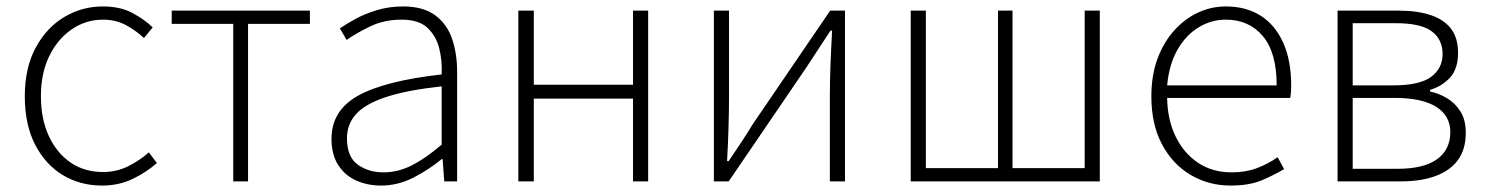

<svg xmlns="http://www.w3.org/2000/svg" viewBox="-20 -563 4617 596"><path d="M297 13Q229 13 175 -19.5Q121 -52 89 -114Q57 -176 57 -264Q57 -353 91 -415.5Q125 -478 180 -510.5Q235 -543 299 -543Q353 -543 390.5 -523Q428 -503 454 -478L427 -445Q401 -469 370 -485.5Q339 -502 300 -502Q246 -502 202 -471.5Q158 -441 132.5 -388Q107 -335 107 -264Q107 -194 131.5 -141Q156 -88 199 -58.5Q242 -29 300 -29Q342 -29 378 -47Q414 -65 442 -90L467 -57Q433 -27 390.5 -7Q348 13 297 13Z M704 0V-489H513V-530H942V-489H750V0Z M1163 13Q1121 13 1086 -2.5Q1051 -18 1030 -50.5Q1009 -83 1009 -132Q1009 -220 1091.5 -266Q1174 -312 1351 -332Q1353 -374 1343.5 -412.5Q1334 -451 1307 -476.5Q1280 -502 1227 -502Q1172 -502 1128 -480.5Q1084 -459 1056 -439L1035 -475Q1054 -488 1083 -504Q1112 -520 1150 -531.5Q1188 -543 1231 -543Q1294 -543 1331 -515.5Q1368 -488 1383.5 -442Q1399 -396 1399 -340V0H1359L1354 -69H1351Q1311 -36 1263 -11.5Q1215 13 1163 13ZM1170 -28Q1216 -28 1259 -50Q1302 -72 1351 -114V-295Q1242 -283 1177.5 -261.5Q1113 -240 1085 -208.5Q1057 -177 1057 -134Q1057 -76 1090.5 -52Q1124 -28 1170 -28Z M1589 0V-530H1637V-300H1945V-530H1992V0H1945V-257H1637V0Z M2196 0V-530H2243V-263Q2243 -220 2241.5 -168Q2240 -116 2237 -63H2242Q2259 -88 2280.5 -120.5Q2302 -153 2317 -178L2557 -530H2603V0H2556V-267Q2556 -311 2558 -363Q2560 -415 2563 -468H2558Q2542 -443 2520 -410Q2498 -377 2482 -352L2242 0Z M2807 0V-530H2854V-41H3078V-530H3123V-41H3347V-530H3394V0Z M3799 13Q3732 13 3676 -20Q3620 -53 3587 -115Q3554 -177 3554 -264Q3554 -329 3573 -380.5Q3592 -432 3625 -468.5Q3658 -505 3699 -524Q3740 -543 3785 -543Q3848 -543 3893 -514.5Q3938 -486 3963 -431Q3988 -376 3988 -298Q3988 -289 3987.5 -279.5Q3987 -270 3985 -259H3603Q3604 -192 3629 -140Q3654 -88 3698.5 -58Q3743 -28 3803 -28Q3847 -28 3881.5 -41Q3916 -54 3946 -75L3966 -38Q3934 -19 3896 -3Q3858 13 3799 13ZM3603 -298H3943Q3943 -400 3900 -451Q3857 -502 3785 -502Q3740 -502 3700.5 -478Q3661 -454 3635 -408.5Q3609 -363 3603 -298Z M4132 0V-530H4322Q4380 -530 4421.5 -516Q4463 -502 4484.5 -473.5Q4506 -445 4506 -399Q4506 -349 4481 -322Q4456 -295 4419 -284V-279Q4447 -273 4472 -258Q4497 -243 4513.5 -217Q4530 -191 4530 -151Q4530 -99 4505.5 -66Q4481 -33 4436 -16.5Q4391 0 4329 0ZM4179 -298H4304Q4387 -298 4422.5 -324.5Q4458 -351 4458 -395Q4458 -441 4424 -466Q4390 -491 4313 -491H4179ZM4179 -39H4318Q4399 -39 4440.5 -68.5Q4482 -98 4482 -153Q4482 -204 4438 -231.5Q4394 -259 4310 -259H4179Z"/></svg>

Font: Noto Sans JP ExtraLight
Style: Regular
Weight: 250
Designer: Ryoko NISHIZUKA  (kana, bopomofo & ideographs); Paul D. Hunt (Latin, Greek & Cyrillic); Sandoll Communications , Soo-you
Foundry: Adobe
Version: Version 2.004-H2;hotconv 1.0.118;makeotfexe 2.5.65603